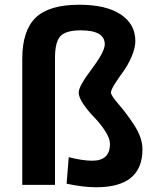

<svg xmlns="http://www.w3.org/2000/svg" viewBox="-20 -780 655 810"><path d="M448 -390Q448 -377 481 -339.5Q514 -302 547.5 -250Q581 -198 581 -150Q581 10 386 10Q332 10 261 -5L270 -117Q328 -102 369 -102Q444 -102 444 -173Q444 -196 423.5 -227.5Q403 -259 378 -284.5Q353 -310 332.5 -339.5Q312 -369 312 -390Q312 -416 367 -489Q422 -562 422 -593Q422 -652 321 -652Q258 -652 235 -627.5Q212 -603 212 -535V0H74V-532Q74 -651 130.5 -705.5Q187 -760 314 -760Q428 -760 489.5 -719Q551 -678 551 -607Q551 -577 535 -540.5Q519 -504 499.5 -477.5Q480 -451 464 -425.5Q448 -400 448 -390Z"/></svg>

Font: Mplus 1p Bold
Style: Bold
Weight: 700
Version: Version 1.061